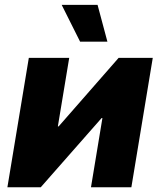

<svg xmlns="http://www.w3.org/2000/svg" viewBox="-20 -790 676 810"><path d="M534.2 0H363.8L412.1 -292H408.7L151.9 0H11.2L101.6 -545.9H272L224.1 -256.8H227.5L480.5 -545.9H624.5ZM317.9 -614.3 240.2 -769.5H391.6L433.1 -614.3Z"/></svg>

Font: Inter ExtraBold
Style: Italic
Weight: 800
Italic angle: -9.3988°
Designer: Rasmus Andersson
Foundry: rsms
Version: Version 4.001;git-66647c0bb